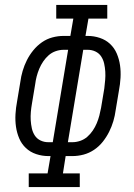

<svg xmlns="http://www.w3.org/2000/svg" viewBox="-20 -755 540 775"><path d="M96 0V-55H172L184 -125H175Q150 -125 126 -133Q102 -141 84.5 -157.5Q67 -174 57.5 -196.5Q48 -219 44.5 -243.5Q41 -268 42.5 -294Q44 -320 49 -346L62 -424Q65 -447 71.5 -469Q78 -491 88.5 -512Q99 -533 114.5 -552Q130 -571 149.5 -584.5Q169 -598 191.5 -604Q214 -610 237 -610H264L276 -680H207V-735H413V-680H337L325 -610H334Q359 -610 383 -602Q407 -594 424.5 -577.5Q442 -561 451.5 -538.5Q461 -516 464.5 -491.5Q468 -467 466.5 -441Q465 -415 460 -389L447 -311Q444 -288 437.5 -266Q431 -244 420.5 -223Q410 -202 395 -183Q380 -164 360 -150.5Q340 -137 317.5 -131Q295 -125 272 -125H245L234 -55H302V0ZM175 -181H193L255 -554H237Q221 -554 205 -548.5Q189 -543 176.5 -532Q164 -521 154.5 -507Q145 -493 138.5 -477.5Q132 -462 128 -446.5Q124 -431 122 -415L109 -337Q106 -320 104.5 -303Q103 -286 104 -269.5Q105 -253 108.5 -237Q112 -221 120.5 -208Q129 -195 143.5 -188Q158 -181 175 -181ZM254 -181H272Q288 -181 304 -186.5Q320 -192 332.5 -203Q345 -214 354.5 -228Q364 -242 370.5 -257.5Q377 -273 381 -288.5Q385 -304 388 -320L401 -398Q403 -415 404.5 -432Q406 -449 405 -465.5Q404 -482 400.5 -498Q397 -514 388.5 -527Q380 -540 365.5 -547Q351 -554 334 -554H316Z"/></svg>

Font: Iosevka Curly Slab LtObl
Style: Regular
Weight: 300
Italic angle: -9°
Monospace: yes
Designer: Belleve Invis
Foundry: Belleve Invis
Version: Version 11.0.0; ttfautohint (v1.8.3)